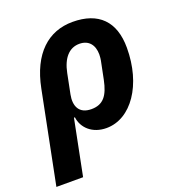

<svg xmlns="http://www.w3.org/2000/svg" viewBox="-176 -642 860 946"><g transform="rotate(-20 254.0 -168.5)"><path d="M-42 200H98L156 -91H161C168 -34 216 12 290 12C420 12 519 -132 519 -326C519 -464 446 -537 310 -537C183 -537 88 -453 54 -281ZM252 -101C186 -101 168 -148 179 -204L200 -309C215 -384 252 -424 305 -424C354 -424 380 -391 380 -341C380 -328 378 -316 377 -310L358 -216C342 -138 314 -101 252 -101Z"/></g></svg>

Font: LVC Sans
Style: Bold Italic
Weight: 700
Italic angle: -11.31°
Designer: Mike Abbink, Paul van der Laan, Pieter van Rosmalen
Foundry: Bold Monday
Version: Version 3.0